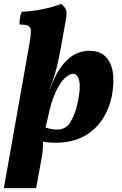

<svg xmlns="http://www.w3.org/2000/svg" viewBox="-32 -730 630 994"><path d="M285 -710Q303 -695 309.5 -679.5Q316 -664 309 -628L283 -483Q273 -428 264 -391Q255 -354 245.5 -325.5Q236 -297 225 -269H227Q261 -365 312 -416Q363 -467 430 -467Q476 -467 503.5 -446.5Q531 -426 543 -392Q555 -358 555 -316.5Q555 -275 547 -234Q534 -167 498 -112Q462 -57 401.5 -24Q341 9 253 9Q220 9 191 3Q191 24 189.5 43Q188 62 185 80L155 244H-12L122 -513Q128 -551 128 -570.5Q128 -590 114.5 -596.5Q101 -603 69 -603Q69 -620 71.5 -637Q74 -654 80 -669Q132 -671 187 -682Q242 -693 285 -710ZM216 -122 204 -70Q216 -65 233.5 -62Q251 -59 264 -59Q309 -59 333 -98.5Q357 -138 370 -198Q386 -272 378.5 -310Q371 -348 345 -348Q328 -348 304 -326Q280 -304 256.5 -254.5Q233 -205 216 -122Z"/></svg>

Font: Vollkorn ExtraBold
Style: Italic
Weight: 800
Italic angle: -11°
Designer: Friedrich Althausen
Foundry: Friedrich Althausen
Version: Version 5.000; ttfautohint (v1.8.3)